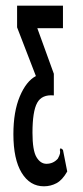

<svg xmlns="http://www.w3.org/2000/svg" viewBox="-20 -643 290 674"><path d="M134 11Q85 11 56 -36.5Q27 -84 27 -172Q27 -251 49.5 -304.5Q72 -358 106 -376L40 -547V-623H201V-544H111L169 -384V-308Q127 -312 110.5 -282Q94 -252 94 -177Q94 -115 108 -91.5Q122 -68 143 -68Q167 -68 183 -86Q189 -97 190.5 -103.5Q192 -110 190 -117L193 -123L201 -117L216 -41Q199 -11 178.5 0Q158 11 134 11Z"/></svg>

Font: Inconsolata UltraCondensed Bold
Style: Regular
Weight: 700
Width: 1
Monospace: yes
Designer: Raph Levien, Cyreal, Brenton Simpson
Foundry: Raph Levien, Cyreal, Google
Version: Version 3.001; ttfautohint (v1.8.2.53-6de2)